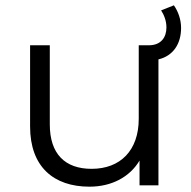

<svg xmlns="http://www.w3.org/2000/svg" viewBox="-20 -696 719 721"><path d="M575 -473C630 -486 660 -531 660 -591C660 -623 649 -653 633 -676L585 -657C596 -640 605 -618 605 -593C605 -556 585 -526 539 -526H501V-250C501 -131 432 -62 324 -62C224 -62 167 -118 167 -229V-526H93V-221C93 -70 181 5 316 5C399 5 467 -31 504 -93V0H575Z"/></svg>

Font: Montserrat-Alt1
Style: Regular
Weight: 400
Designer: Differentunic
Foundry: Differentunic
Version: Version 7.222